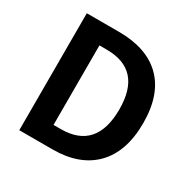

<svg xmlns="http://www.w3.org/2000/svg" viewBox="-164 -896 1043 1052"><g transform="rotate(30 357.0 -370.0)"><path d="M91 -740H294Q468 -740 562 -650Q660 -556 660 -373Q660 -190 563 -93Q469 0 302 0H91ZM285 -119Q509 -119 509 -373Q509 -622 285 -622H239V-119Z"/></g></svg>

Font: KaiGen Gothic SC Bold
Style: Bold
Weight: 700
Designer: Ryoko NISHIZUKA Ë•øÂ°öÊ∂ºÂ≠ê (kana & ideographs); Paul D. Hunt (Latin, Greek & Cyrillic); Wenlong ZHANG Âº†ÊñáÈæô (bopom
Version: Version 1.001 October 10, 2014